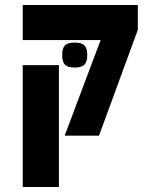

<svg xmlns="http://www.w3.org/2000/svg" viewBox="-20 -629 640 769"><path d="M383 -468.5H71V-609H532V-509.5L376.5 -85.5H239ZM71 -368H216V120H71ZM229 -408.5Q229 -436 240.2 -447.2Q251.5 -458.5 278.5 -458.5Q306.5 -458.5 318 -447.2Q329.5 -436 329.5 -408.5Q329.5 -381 318 -369.8Q306.5 -358.5 278.5 -358.5Q251.5 -358.5 240.2 -369.8Q229 -381 229 -408.5Z"/></svg>

Font: JuliaMono Black
Style: Regular
Weight: 900
Monospace: yes
Designer: cormullion
Foundry: corm
Version: Version 0.054; ttfautohint (v1.8.4)